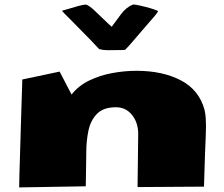

<svg xmlns="http://www.w3.org/2000/svg" viewBox="-20 -816 980 841"><path d="M64 4.9Q64 -7.3 64.9 -45.4Q65.9 -83.5 67.6 -135.7Q69.3 -188 70.8 -243.9Q72.3 -299.8 74 -349.4Q75.7 -398.9 76.7 -431.4Q77.6 -463.9 77.6 -467.8L241.2 -502.4L293.5 -401.9Q324.2 -440.9 371.3 -463.6Q418.5 -486.3 472.4 -496.1Q526.4 -505.9 577.6 -505.9Q692.4 -505.9 772.5 -463.9Q852.5 -421.9 876 -334.5Q879.9 -317.4 881.1 -299.3Q882.3 -281.2 882.3 -263.7Q882.3 -245.6 881.1 -217.8Q879.9 -189.9 877.9 -138.7Q876 -87.4 873.5 1.5L582.5 3.4L585.4 -229Q585.4 -278.8 558.3 -312.5Q531.2 -346.2 487.8 -346.2Q433.1 -346.2 405 -317.6Q377 -289.1 367.4 -243.9Q357.9 -198.7 357.9 -147.9Q357.9 -134.8 357.4 -110.6Q356.9 -86.4 356.7 -61Q356.4 -35.6 356 -17.8Q355.5 0 355.5 0ZM501.5 -596.7Q481.9 -596.7 458 -596.2Q434.1 -595.7 414.1 -601.1Q397.5 -618.7 381.8 -635.5Q366.2 -652.3 349.1 -668.9L288.6 -730.5Q277.8 -741.7 268.3 -750.7Q258.8 -759.8 251.5 -769Q260.7 -771 281.5 -777.6Q302.2 -784.2 324 -790Q345.7 -795.9 357.4 -795.9Q371.1 -791 391.8 -772Q412.6 -752.9 433.8 -731.9Q455.1 -710.9 469.2 -698.7Q489.3 -725.6 510.7 -754.6Q532.2 -783.7 563 -796.4Q571.8 -796.4 594.7 -791.3Q617.7 -786.1 640.9 -779.3Q664.1 -772.5 672.9 -767.1Q667.5 -757.3 655.3 -743.2Q643.1 -729 635.7 -720.7Q619.6 -702.6 597.9 -677Q576.2 -651.4 556.9 -629.2Q537.6 -606.9 527.8 -597.7Q521.5 -597.2 514.9 -596.9Q508.3 -596.7 501.5 -596.7Z"/></svg>

Font: Seymour One
Style: Regular
Weight: 400
Designer: Vernon Adams
Foundry: Vernon Adams
Version: Version 1.100; ttfautohint (v1.8.4.7-5d5b);gftools[0.9.33]